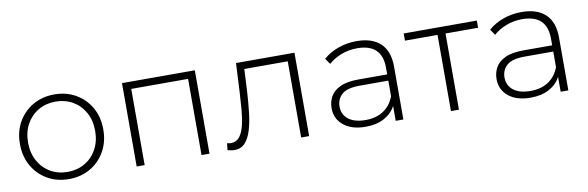

<svg xmlns="http://www.w3.org/2000/svg" viewBox="-42 -852 3623 1184"><g transform="rotate(-10 1769.0 -260.5)"><path d="M316 4Q241 4 182 -30Q123 -64 89 -124Q55 -184 55 -261Q55 -339 89 -398.5Q123 -458 182 -492Q241 -526 316 -526Q391 -526 450 -492Q509 -458 543 -398.5Q577 -339 577 -261Q577 -184 543 -124Q509 -64 450 -30Q391 4 316 4ZM316 -41Q376 -41 423.5 -68.5Q471 -96 498.5 -146Q526 -196 526 -261Q526 -327 498.5 -376.5Q471 -426 423.5 -453.5Q376 -481 316 -481Q256 -481 208.5 -453.5Q161 -426 133.5 -376.5Q106 -327 106 -261Q106 -196 133.5 -146Q161 -96 208.5 -68.5Q256 -41 316 -41Z M740 0V-522H1196V0H1146V-477H790V0Z M1352 5Q1342 5 1331.5 3Q1321 1 1309 -2L1314 -45Q1320 -43 1326.5 -42Q1333 -41 1338 -41Q1372 -41 1392 -66.5Q1412 -92 1422.5 -135Q1433 -178 1437.5 -232Q1442 -286 1445 -342L1454 -522H1820V0H1770V-477H1498L1491 -338Q1487 -269 1480 -207.5Q1473 -146 1458.5 -98Q1444 -50 1418.5 -22.5Q1393 5 1352 5Z M2362 0V-93Q2338 -48 2290.5 -22Q2243 4 2174 4Q2086 4 2036 -37.5Q1986 -79 1986 -145Q1986 -185 2004.5 -218Q2023 -251 2065.5 -271Q2108 -291 2181 -291H2360V-333Q2360 -482 2205 -482Q2151 -482 2104 -463.5Q2057 -445 2025 -416L2000 -452Q2039 -487 2093.5 -506.5Q2148 -526 2209 -526Q2306 -526 2358 -477Q2410 -428 2410 -331V0ZM2360 -154V-252H2182Q2101 -252 2068.5 -222Q2036 -192 2036 -147Q2036 -96 2074 -66.5Q2112 -37 2181 -37Q2247 -37 2292.5 -67Q2338 -97 2360 -154Z M2708 0V-477H2504V-522H2962V-477H2758V0Z M3395 0V-93Q3371 -48 3323.5 -22Q3276 4 3207 4Q3119 4 3069 -37.5Q3019 -79 3019 -145Q3019 -185 3037.5 -218Q3056 -251 3098.5 -271Q3141 -291 3214 -291H3393V-333Q3393 -482 3238 -482Q3184 -482 3137 -463.5Q3090 -445 3058 -416L3033 -452Q3072 -487 3126.5 -506.5Q3181 -526 3242 -526Q3339 -526 3391 -477Q3443 -428 3443 -331V0ZM3393 -154V-252H3215Q3134 -252 3101.5 -222Q3069 -192 3069 -147Q3069 -96 3107 -66.5Q3145 -37 3214 -37Q3280 -37 3325.5 -67Q3371 -97 3393 -154Z"/></g></svg>

Font: Montserrat Light
Style: Regular
Weight: 300
Designer: Julieta Ulanovsky
Foundry: Julieta Ulanovsky
Version: Version 9.000; ttfautohint (v1.8.4.7-5d5b)